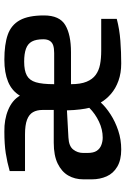

<svg xmlns="http://www.w3.org/2000/svg" viewBox="136 -720 589 902"><g transform="rotate(-90 431.0 -268.5)"><path d="M180 6Q131 6 99.5 -12.5Q68 -31 54 -62.5Q40 -94 40 -132V-172Q40 -212 58 -243Q76 -274 114 -292.5Q152 -311 212 -311H366V-363Q366 -390 355.5 -408.5Q345 -427 320 -436.5Q295 -446 251 -446H79V-518Q121 -530 163 -536.5Q205 -543 264 -543Q321 -544 366.5 -525Q412 -506 433 -470Q456 -508 498.5 -525.5Q541 -543 602 -543Q674 -543 719.5 -527Q765 -511 787.5 -470.5Q810 -430 810 -357Q810 -284 765 -257Q720 -230 637 -230H487Q487 -185 498.5 -157Q510 -129 530.5 -114Q551 -99 579.5 -93.5Q608 -88 644 -88H794V-15Q745 -2 691 2Q637 6 585 6Q539 6 503 -7Q467 -20 441.5 -42Q416 -64 401 -90Q379 -66 345 -44Q311 -22 269 -8Q227 6 180 6ZM236 -81Q274 -81 311 -98.5Q348 -116 376 -144Q372 -159 368.5 -186.5Q365 -214 364 -249L236 -242Q196 -240 180 -219.5Q164 -199 164 -173V-152Q164 -124 174 -109Q184 -94 201 -87.5Q218 -81 236 -81ZM487 -309H633Q655 -309 669 -313.5Q683 -318 690.5 -329.5Q698 -341 698 -360Q698 -394 687.5 -413.5Q677 -433 653.5 -441.5Q630 -450 593 -450Q551 -450 528 -437.5Q505 -425 496 -395Q487 -365 487 -309Z"/></g></svg>

Font: Exo Thin SemiBold
Style: Regular
Weight: 600
Version: Version 2.000